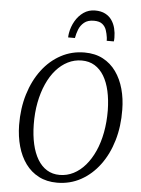

<svg xmlns="http://www.w3.org/2000/svg" viewBox="-64 -1050 813 1109"><g transform="rotate(5 342.0 -495.0)"><path d="M309 10Q248.5 10 202.8 -13.8Q157 -37.5 126 -80Q95 -122.5 79 -179.5Q63 -236.5 62 -302.5Q61 -399.5 86 -481.5Q111 -563.5 157 -624.5Q203 -685.5 265.8 -719.2Q328.5 -753 402.5 -753Q464 -753 509.8 -728.8Q555.5 -704.5 586 -661.8Q616.5 -619 632 -562.8Q647.5 -506.5 648 -442.5Q649.5 -346.5 625.2 -264.2Q601 -182 555.2 -120.5Q509.5 -59 446.8 -24.5Q384 10 309 10ZM320 -36Q362.5 -36 400.2 -55.2Q438 -74.5 468.5 -110Q499 -145.5 521 -194.5Q543 -243.5 554.2 -303.5Q565.5 -363.5 565 -431.5Q564 -493 552.8 -543.2Q541.5 -593.5 519.8 -629.8Q498 -666 465.8 -685.8Q433.5 -705.5 390.5 -705.5Q348 -705.5 310.2 -686.5Q272.5 -667.5 242 -632.8Q211.5 -598 189.8 -549.2Q168 -500.5 156.5 -440.8Q145 -381 146 -312.5Q147 -250.5 158.5 -199.8Q170 -149 192 -112.2Q214 -75.5 246 -55.8Q278 -36 320 -36ZM442.5 -1000Q477 -1000 501 -987.5Q525 -975 539.2 -954.2Q553.5 -933.5 560 -907.5Q566.5 -881.5 566.5 -853.5Q566.5 -847.5 566.2 -842Q566 -836.5 565 -831.5H523.5Q523.5 -836 523.5 -841Q523.5 -846 522.5 -851.5Q519.5 -872.5 512.8 -893Q506 -913.5 489.2 -927Q472.5 -940.5 440.5 -940.5Q404.5 -940.5 383.8 -923.2Q363 -906 353.2 -881Q343.5 -856 339.5 -831.5H300Q300 -838.5 300.8 -844.5Q301.5 -850.5 302.5 -857Q309 -894.5 327.8 -927Q346.5 -959.5 375.5 -979.8Q404.5 -1000 442.5 -1000Z"/></g></svg>

Font: Merriweather 28pt Light
Style: Italic
Weight: 300
Italic angle: -7.8°
Version: Version 2.101